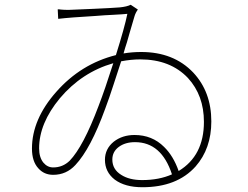

<svg xmlns="http://www.w3.org/2000/svg" viewBox="-20 -762 1040 805"><path d="M701 -31Q657 -166 546 -166Q505 -166 478 -146Q451 -126 451 -93Q451 -52 488 -29Q522 -7 576 -7Q647 -7 701 -31ZM455 -497Q323 -459 231 -350Q144 -245 144 -140Q144 -102 162 -80Q179 -60 203 -60Q243 -60 272 -88Q329 -147 393 -317Q420 -387 455 -497ZM558 -722 554 -716 550 -709Q546 -701 544 -694Q539 -678 524 -626Q517 -601 512 -584Q504 -560 498 -538Q534 -544 572 -544Q708 -544 790 -458Q866 -377 866 -253Q866 -139 800 -64Q722 23 577 23Q504 23 461 -9Q420 -41 420 -92Q420 -138 457 -168Q493 -196 544 -196Q618 -196 668 -146Q707 -108 729 -45Q835 -109 835 -251Q835 -362 768 -435Q694 -513 568 -513Q530 -513 488 -505Q468 -442 456 -407Q438 -351 421 -306Q360 -138 296 -70Q258 -29 203 -29Q165 -29 141 -56Q114 -85 114 -139Q114 -262 216 -377Q319 -494 466 -531Q503 -649 514 -704Q496 -702 456 -700L438 -699L419 -698L379 -695Q275 -689 224 -683L222 -723H227L234 -722L248 -721Q267 -720 279 -721Q310 -722 373 -725Q442 -728 482 -731Q512 -734 528 -742Z"/></svg>

Font: Noto Sans CJK TC Thin
Style: Regular
Weight: 250
Designer: Ryoko NISHIZUKA ???? (kana & ideographs); Paul D. Hunt (Latin, Greek & Cyrillic); Wenlong ZHANG ??? (bopomofo); Sandoll 
Foundry: Adobe Systems Incorporated
Version: Version 1.004 January 19, 2016